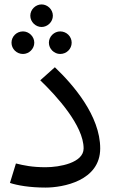

<svg xmlns="http://www.w3.org/2000/svg" viewBox="-20 -834 518 868"><path d="M186 14C264 14 433 -16 433 -163C433 -311 310 -452 228 -530L162 -471C236 -400 358 -266 358 -163C358 -98 250 -78 186 -78C126 -78 88 -86 52 -95L25 -7C58 4 114 14 186 14ZM84 -590C111 -590 135 -613 135 -641C135 -669 111 -692 84 -692C55 -692 32 -669 32 -641C32 -613 55 -590 84 -590ZM252 -590C281 -590 304 -613 304 -641C304 -669 281 -692 252 -692C225 -692 201 -669 201 -641C201 -613 225 -590 252 -590ZM117 -763C117 -735 141 -712 168 -712C195 -712 219 -735 219 -763C219 -791 195 -814 168 -814C141 -814 117 -791 117 -763Z"/></svg>

Font: FiraGO Unicode
Style: Regular
Weight: 400
Designer: bBox Type
Foundry: bBox Type GmbH
Version: Version 1.001;PS 001.001;hotconv 1.0.88;makeotf.lib2.5.64775